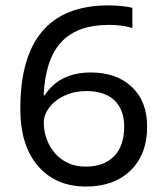

<svg xmlns="http://www.w3.org/2000/svg" viewBox="-20 -681 612 711"><path d="M470.2 -651.9V-577.1Q433.1 -588.9 383.8 -588.9Q266.6 -588.9 207.3 -525.6Q147.9 -462.4 141.6 -328.1H145.5Q200.2 -412.6 316.9 -412.6Q412.1 -412.6 468.5 -358.9Q524.9 -305.2 524.9 -211.9Q524.9 -109.4 463.6 -49.8Q402.3 9.8 297.9 9.8Q187 9.8 121.1 -65.9Q55.2 -141.6 55.2 -278.3Q55.2 -469.7 136.7 -565.4Q218.3 -661.1 381.8 -661.1Q403.8 -661.1 429.4 -658.7Q455.1 -656.2 470.2 -651.9ZM439.9 -211.9Q439.9 -274.9 403.8 -309.3Q367.7 -343.8 299.8 -343.8Q256.3 -343.8 220.2 -327.4Q184.1 -311 163.1 -283.4Q142.1 -255.9 142.1 -227.1Q142.1 -186 160.9 -147.7Q179.7 -109.4 215.1 -86.7Q250.5 -64 296.9 -64Q364.7 -64 402.3 -102.3Q439.9 -140.6 439.9 -211.9Z"/></svg>

Font: Noto Sans Telugu
Style: Regular
Weight: 400
Designer: Monotype Design team
Foundry: Monotype Imaging Inc.
Version: Version 1.04 uh